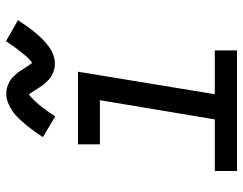

<svg xmlns="http://www.w3.org/2000/svg" viewBox="-105 -705 810 640"><g transform="rotate(-90 300.0 -385.0)"><path d="M50 0V-74H222L286 -457H139V-530H381L306 -74H452V0ZM232 -606 163 -647Q174 -664 185 -679Q196 -694 206 -706Q216 -718 225.5 -728Q235 -738 248.5 -747.5Q262 -757 277 -763Q292 -769 307 -769Q313 -769 318 -768.5Q323 -768 328 -766.5Q333 -765 338 -763Q343 -761 347.5 -758.5Q352 -756 356 -753Q360 -750 363 -747Q366 -744 370 -739.5Q374 -735 377.5 -731Q381 -727 383.5 -723Q386 -719 388.5 -715Q391 -711 393.5 -707Q396 -703 399 -699Q402 -695 405 -690Q408 -685 410 -683Q414 -685 420 -690.5Q426 -696 429.5 -699.5Q433 -703 436.5 -707.5Q440 -712 444 -717Q448 -722 452.5 -727.5Q457 -733 462 -740Q467 -747 472 -754.5Q477 -762 483 -770L553 -730Q541 -712 530.5 -697.5Q520 -683 510 -671Q500 -659 490 -649Q480 -639 467 -629Q454 -619 438.5 -613Q423 -607 408 -607Q402 -607 395.5 -608Q389 -609 383.5 -611Q378 -613 372.5 -615.5Q367 -618 362 -621.5Q357 -625 353 -629Q349 -633 344.5 -637.5Q340 -642 336.5 -647Q333 -652 330 -656.5Q327 -661 324 -665.5Q321 -670 317.5 -676Q314 -682 310.5 -686.5Q307 -691 305 -694Q302 -691 295.5 -685.5Q289 -680 286 -676.5Q283 -673 279 -669Q275 -665 271 -660Q267 -655 262.5 -649Q258 -643 253 -636.5Q248 -630 243 -622.5Q238 -615 232 -606Z"/></g></svg>

Font: Iosevka Curly Extended Oblique
Style: Regular
Weight: 400
Width: 7
Italic angle: -9°
Monospace: yes
Designer: Belleve Invis
Foundry: Belleve Invis
Version: Version 11.1.0; ttfautohint (v1.8.3)